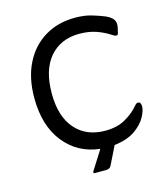

<svg xmlns="http://www.w3.org/2000/svg" viewBox="-103 -646 717 830"><g transform="rotate(-15 256.0 -231.5)"><path d="M333 9 292 92Q288 99 282 101.5Q276 104 268 104H218Q214 104 213.5 101Q213 98 214 96L269 9Q170 -2 110 -77.5Q50 -153 50 -277Q50 -367 83 -432Q116 -497 174.5 -532Q233 -567 309 -567Q350 -567 381 -558Q412 -549 439 -538Q464 -527 473 -513Q482 -499 477 -477L472 -456Q471 -446 462 -446Q457 -446 448 -452Q418 -472 384.5 -483.5Q351 -495 309 -495Q226 -495 177 -438.5Q128 -382 128 -276Q128 -173 177 -117Q226 -61 311 -61Q365 -61 402.5 -83Q440 -105 462 -132Q470 -142 477 -142Q485 -142 488 -136Q491 -130 491 -122Q491 -103 475.5 -74.5Q460 -46 425.5 -22Q391 2 333 9Z"/></g></svg>

Font: Zain
Style: Regular
Weight: 400
Designer: Zain,Boutros
Foundry: Mobile Telecommunications Company (Zain), 2024
Version: Version 1.51; ttfautohint (v1.8.4)